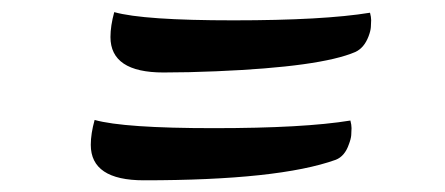

<svg xmlns="http://www.w3.org/2000/svg" viewBox="-20 -425 741 320"><path d="M170.4 -404.8Q219.2 -391.1 369.1 -391.1Q519 -391.1 596.7 -403.8Q598.6 -396.5 598.6 -391.4Q598.6 -386.2 598.1 -379.9Q597.7 -373.5 594.2 -364.3Q586.9 -345.2 572.3 -338.4Q514.6 -313.5 340.3 -306.2Q293.5 -304.2 252.4 -304.2Q164.1 -304.2 164.1 -363.3Q164.1 -381.8 170.4 -404.8ZM137.7 -225.1Q186.5 -211.4 336.4 -211.4Q486.3 -211.4 564 -224.1Q565.9 -216.8 565.9 -211.4Q565.9 -206.1 565.4 -199.7Q564.9 -193.4 561.5 -184.6Q554.7 -164.6 539.6 -158.7Q444.3 -124.5 219.7 -124.5Q131.3 -124.5 131.3 -183.6Q131.3 -202.1 137.7 -225.1Z"/></svg>

Font: Molle
Style: Regular
Weight: 400
Italic angle: -22°
Designer: Elena Albertoni
Foundry: Elena Albertoni
Version: Version 1.001; ttfautohint (v0.92) -l 12 -r 12 -G 200 -x 10 